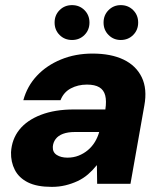

<svg xmlns="http://www.w3.org/2000/svg" viewBox="-20 -717 631 749"><path d="M182 12Q124 12 89 -5.5Q54 -23 38 -54Q22 -85 23 -123Q26 -174 55.5 -211Q85 -248 139.5 -269Q194 -290 268 -290H391Q396 -323 390.5 -344.5Q385 -366 367.5 -376.5Q350 -387 319 -387Q284 -387 256 -372Q228 -357 216 -326H71Q86 -381 124 -421.5Q162 -462 218 -485Q274 -508 341 -508Q413 -508 462 -484.5Q511 -461 533 -415.5Q555 -370 543 -305L489 0H359L358 -72H357Q342 -53 323.5 -37Q305 -21 282.5 -10.5Q260 0 235 6Q210 12 182 12ZM243 -102Q267 -102 287 -110Q307 -118 323 -131.5Q339 -145 350 -163Q361 -181 367 -202H271Q245 -202 226 -195Q207 -188 197 -174.5Q187 -161 186 -144Q185 -123 201.5 -112.5Q218 -102 243 -102ZM261 -561Q232 -561 212.5 -580.5Q193 -600 193 -629Q193 -658 212.5 -677.5Q232 -697 261 -697Q290 -697 309.5 -677.5Q329 -658 329 -629Q329 -600 309.5 -580.5Q290 -561 261 -561ZM451 -561Q423 -561 403.5 -580.5Q384 -600 384 -629Q384 -658 403.5 -677.5Q423 -697 451 -697Q480 -697 499.5 -677.5Q519 -658 519 -629Q519 -600 499.5 -580.5Q480 -561 451 -561Z"/></svg>

Font: DM Sans 28pt Black
Style: Italic
Weight: 900
Italic angle: -10°
Version: Version 4.004;gftools[0.9.30]